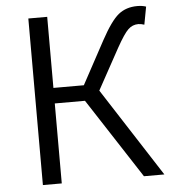

<svg xmlns="http://www.w3.org/2000/svg" viewBox="-53 -793 746 841"><g transform="rotate(-5 320.0 -372.5)"><path d="M383.8 -390.6 635.7 0H545.9L317.4 -351.6H184.6V0H101.6V-732.4H184.6V-419.9H318.4L420.9 -609.4Q464.8 -690.4 498.5 -717.8Q532.2 -745.1 582 -745.1Q603.5 -745.1 620.1 -739.3L605.5 -661.1Q590.8 -666 579.1 -666Q553.7 -666 534.7 -647.9Q515.6 -629.9 482.4 -570.3Z"/></g></svg>

Font: Gen Shin Gothic Normal
Style: Regular
Weight: 300
Designer: [Source Han Sans]
Ryoko NISHIZUKA  (kana & ideographs); Paul D. Hunt (Latin, Greek & Cyrillic); Wenlong ZHANG  (bopomofo
Version: Version 1.002.20150607